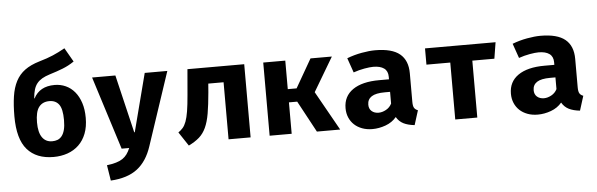

<svg xmlns="http://www.w3.org/2000/svg" viewBox="-56 -962 4313 1388"><g transform="rotate(-5 2100.0 -268.0)"><path d="M504 -658Q482 -643 462 -632.5Q442 -622 420.5 -613.5Q399 -605 375.5 -597Q352 -589 323 -580Q291 -570 268.5 -557Q246 -544 231 -525.5Q216 -507 208 -480.5Q200 -454 197 -417H200Q243 -501 352 -501Q395 -501 432.5 -484Q470 -467 497.5 -434Q525 -401 540.5 -353.5Q556 -306 556 -245Q556 -180 537 -131Q518 -82 483.5 -49Q449 -16 402 0.5Q355 17 300 17Q176 17 109.5 -59Q43 -135 43 -300Q43 -382 52.5 -445Q62 -508 86 -554Q110 -600 151.5 -630.5Q193 -661 257 -680Q288 -689 312.5 -697.5Q337 -706 358 -715Q379 -724 400 -734.5Q421 -745 446 -759ZM304 -388Q255 -388 228.5 -354Q202 -320 202 -242Q202 -170 227.5 -133.5Q253 -97 300 -97Q321 -97 338.5 -103.5Q356 -110 369.5 -126.5Q383 -143 390.5 -171Q398 -199 398 -243Q398 -323 374 -355.5Q350 -388 304 -388Z M627 -531H796L896 -110H900L1009 -531H1173L996 0Q961 107 890 161.5Q819 216 697 223L679 110Q718 105 745.5 97Q773 89 792.5 76Q812 63 825.5 44.5Q839 26 850 0H795Z M1214 -81Q1233 -94 1247 -110Q1261 -126 1271.5 -154Q1282 -182 1289.5 -227.5Q1297 -273 1303 -345L1319 -531H1731V0H1571V-414H1460L1455 -351Q1447 -260 1436.5 -199Q1426 -138 1407 -97Q1388 -56 1358 -29.5Q1328 -3 1281 20Z M1869 0V-531H2029V-324H2093L2212 -531H2367L2221 -285L2381 0H2212L2089 -228H2029V0Z M2918 -154Q2918 -124 2926 -110.5Q2934 -97 2953 -90L2920 15Q2872 10 2840 -6Q2808 -22 2789 -55Q2758 -18 2710 -0.5Q2662 17 2614 17Q2573 17 2539.5 4.5Q2506 -8 2482.5 -30Q2459 -52 2446 -82.5Q2433 -113 2433 -150Q2433 -237 2501 -284Q2569 -331 2693 -331H2764V-350Q2764 -391 2736.5 -411Q2709 -431 2658 -431Q2634 -431 2594 -424Q2554 -417 2514 -403L2477 -509Q2529 -529 2584.5 -539Q2640 -549 2682 -549Q2804 -549 2861 -502Q2918 -455 2918 -361ZM2669 -97Q2695 -97 2722.5 -112Q2750 -127 2764 -155V-240H2726Q2660 -240 2629.5 -220Q2599 -200 2599 -161Q2599 -131 2618.5 -114Q2638 -97 2669 -97Z M3376 -413V0H3216V-413H3043V-531H3555L3536 -413Z M4118 -154Q4118 -124 4126 -110.5Q4134 -97 4153 -90L4120 15Q4072 10 4040 -6Q4008 -22 3989 -55Q3958 -18 3910 -0.5Q3862 17 3814 17Q3773 17 3739.5 4.5Q3706 -8 3682.5 -30Q3659 -52 3646 -82.5Q3633 -113 3633 -150Q3633 -237 3701 -284Q3769 -331 3893 -331H3964V-350Q3964 -391 3936.5 -411Q3909 -431 3858 -431Q3834 -431 3794 -424Q3754 -417 3714 -403L3677 -509Q3729 -529 3784.5 -539Q3840 -549 3882 -549Q4004 -549 4061 -502Q4118 -455 4118 -361ZM3869 -97Q3895 -97 3922.5 -112Q3950 -127 3964 -155V-240H3926Q3860 -240 3829.5 -220Q3799 -200 3799 -161Q3799 -131 3818.5 -114Q3838 -97 3869 -97Z"/></g></svg>

Font: Qzxlaeiskcpccdgjqmyffctclhy
Style: Regular
Weight: 700
Monospace: yes
Designer: Carrois Corporate & Edenspiekermann
Foundry: Carrois Corporate GbR & Edenspiekermann AG
Version: Version 2.001